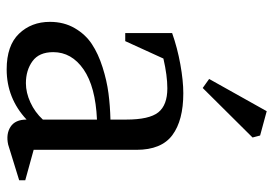

<svg xmlns="http://www.w3.org/2000/svg" viewBox="-141 -659 812 570"><g transform="rotate(90 265.0 -374.0)"><path d="M515.1 -43V-24.9L409.2 7.8Q377.9 14.6 356.4 0.7Q335 -13.2 335 -46.9Q271.5 12.2 186 12.2Q115.2 12.2 80.1 -24.4Q44.9 -61 44.9 -116.2Q44.9 -157.7 63.5 -189.7Q82 -221.7 110.8 -240.7Q139.6 -259.8 179.7 -272.5Q219.7 -285.2 256.8 -290Q293.9 -294.9 335 -295.9V-342.8Q335 -411.1 313.5 -438Q292 -464.8 242.2 -464.8Q204.6 -464.8 153.8 -453.1L102.1 -339.8H78.1V-479Q122.1 -494.6 170.9 -503.4Q219.7 -512.2 256.8 -512.2Q337.4 -512.2 381.1 -479.7Q424.8 -447.3 424.8 -373V-67.9ZM227.1 -44.9Q254.9 -44.9 284.2 -58.3Q313.5 -71.8 335 -95.2V-255.9Q237.3 -251.5 186 -216.1Q134.8 -180.7 134.8 -126Q134.8 -84 161.6 -64.5Q188.5 -44.9 227.1 -44.9ZM214.4 -588.9 310.1 -759.8 382.3 -740.2 388.2 -717.8 241.2 -569.8Z"/></g></svg>

Font: Amethysta
Style: Regular
Weight: 400
Designer: Konstantin Vinogradov, Alexei Vanyashin
Foundry: Cyreal (www.cyreal.org)
Version: Version 1.002